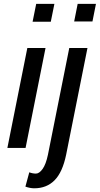

<svg xmlns="http://www.w3.org/2000/svg" viewBox="-20 -782 527 1015"><path d="M248.5 -667H152.3L171.4 -761.7H267.6ZM115.2 0H19L124.5 -528.3H220.7ZM468.8 -668.5H372.1L390.6 -761.7H487.3ZM233.4 36.1 346.2 -528.3H442.4L329.6 36.1Q310.5 128.4 268.6 170.9Q226.6 213.4 161.1 213.4Q139.6 213.4 114.3 204.6L134.8 128.9Q152.3 135.7 169.9 135.7Q187.5 135.7 205.1 111.3Q222.7 86.9 233.4 36.1Z"/></svg>

Font: RobotoCondensed-Italic
Style: Italic
Weight: 400
Designer: Google
Version: Version 1.200311; 2013